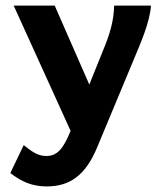

<svg xmlns="http://www.w3.org/2000/svg" viewBox="-20 -491 603 688"><path d="M147 177C228 177 286 140 329 35L459 -277C484 -337 517 -411 521 -471H389C388 -416 373 -367 350 -312L300 -188L176 -471H29L233 -22C207 42 185 68 146 68C110 68 88 46 65 29L17 129C57 160 95 177 147 177Z"/></svg>

Font: Inconsolata SemiExpanded Black
Style: Regular
Weight: 900
Width: 6
Monospace: yes
Designer: Raph Levien, Cyreal, Brenton Simpson
Foundry: Raph Levien, Cyreal, Google
Version: Version 3.100